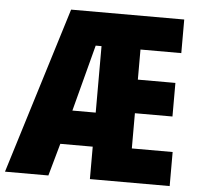

<svg xmlns="http://www.w3.org/2000/svg" viewBox="-56 -767 849 820"><g transform="rotate(5 368.0 -357.0)"><path d="M701 0V-146H526V-297H687V-441H526V-570H701V-714H216L-5 0H181L220 -139H359V0ZM259 -285 334 -570H359V-285Z"/></g></svg>

Font: Noto Sans Thai ExtCond Blk
Style: Regular
Weight: 900
Width: 2
Designer: Monotype Design Team
Foundry: Monotype Imaging Inc.
Version: Version 2.002